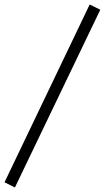

<svg xmlns="http://www.w3.org/2000/svg" viewBox="-82 -769 464 850"><path d="M-16 61 -62 38 315 -749 362 -726Z"/></svg>

Font: Nunito Sans 12pt Light
Style: Italic
Weight: 300
Italic angle: -9°
Designer: Vernon Adams
Foundry: Vernon Adams
Version: Version 3.101;gftools[0.9.27]